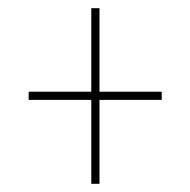

<svg xmlns="http://www.w3.org/2000/svg" viewBox="-20 -592 465 469"><path d="M203 -143V-348H50V-368H203V-572H223V-368H375V-348H223V-143Z"/></svg>

Font: Noto Serif Display ExtraCondensed SemiBold
Style: Regular
Weight: 600
Width: 2
Designer: Monotype Design Team
Foundry: Monotype Imaging Inc.
Version: Version 2.009